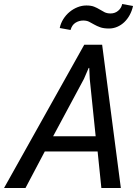

<svg xmlns="http://www.w3.org/2000/svg" viewBox="-69 -933 680 953"><path d="M415.5 -181.2H153.3L57.6 0H-48.8L349.1 -710.9H438L530.8 0H434.1ZM194.8 -256.8H405.8L376.5 -541L374 -595.7H371.1L347.7 -541.5ZM591.3 -903.3Q585.9 -878.9 574.7 -858.4Q563.5 -837.9 547.9 -823Q532.2 -808.1 512.7 -799.8Q493.2 -791.5 472.2 -791.5Q445.3 -791.5 428.5 -797.6Q411.6 -803.7 398.4 -811.3Q385.3 -818.8 373.3 -825Q361.3 -831.1 344.2 -831.1Q323.2 -831.1 305.7 -820.1Q288.1 -809.1 281.2 -784.2L227.5 -793.9Q232.4 -817.9 245.4 -838.4Q258.3 -858.9 276.4 -873.8Q294.4 -888.7 315.9 -897.2Q337.4 -905.8 359.9 -905.8Q383.3 -905.8 398.4 -899.7Q413.6 -893.6 425.8 -886Q438 -878.4 450.2 -872.3Q462.4 -866.2 480 -866.2Q501.5 -866.2 517.3 -879.4Q533.2 -892.6 537.6 -913.1Z"/></svg>

Font: Ufes Sans
Style: Italic
Weight: 400
Designer: Ricardo Esteves & Filipe Motta
Foundry: ProDesignUfes - Ricardo Esteves, Filipe Motta
Version: Version 2.0